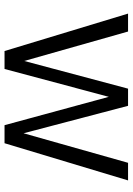

<svg xmlns="http://www.w3.org/2000/svg" viewBox="111 -696 585 847"><g transform="rotate(90 403.5 -272.5)"><path d="M775.9 -544.9 611.8 0H532.2L407.2 -460L284.2 0H205.1L40 -544.9H119.1L249 -86.9L371.1 -544.9H446.8L567.9 -84L698.2 -544.9Z"/></g></svg>

Font: Oakes Grotesk
Style: Light
Weight: 300
Designer: Samuel Oakes
Foundry: Samuel Oakes
Version: Version 1.0 | wf-rip DC20170320